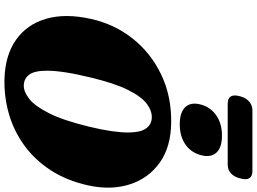

<svg xmlns="http://www.w3.org/2000/svg" viewBox="-162 -948 1124 839"><g transform="rotate(90 399.5 -528.0)"><path d="M515 -714.5Q621 -713.5 689.8 -664.8Q758.5 -616 785 -534Q811.5 -452 789.5 -351Q768.5 -257.5 723.5 -188.2Q678.5 -119 616 -73.5Q553.5 -28 479.8 -6.2Q406 15.5 328.5 14Q223 12 154.5 -35.8Q86 -83.5 61.5 -168.2Q37 -253 62.5 -365.5Q85.5 -467.5 148.5 -546.8Q211.5 -626 305.5 -671Q399.5 -716 515 -714.5ZM352 -70.5Q379.5 -69.5 411 -93.8Q442.5 -118 474 -180.2Q505.5 -242.5 533 -355.5Q546.5 -411 552.5 -453.5Q558.5 -496 558.5 -527.5Q558 -579.5 541.8 -603.2Q525.5 -627 498 -629.5Q466.5 -632.5 434.2 -608.8Q402 -585 372.2 -525.2Q342.5 -465.5 318 -361.5Q302.5 -298.5 295.5 -251.8Q288.5 -205 288.5 -172Q288.5 -117.5 305.5 -94.5Q322.5 -71.5 352 -70.5ZM522.5 -752Q470.5 -752 447.5 -776.2Q424.5 -800.5 436.5 -844.5Q448 -887 484 -911.8Q520 -936.5 572 -936.5Q624.5 -936.5 646.8 -911.8Q669 -887 657.5 -844.5Q646 -801 610.5 -776.5Q575 -752 522.5 -752ZM400 -1015Q407.5 -1042.5 424 -1056Q440.5 -1069.5 462.5 -1069.5H726.5Q774 -1069.5 759 -1015.5Q744.5 -961.5 697.5 -961.5H433Q385.5 -961.5 400 -1015Z"/></g></svg>

Font: Fraunces 9pt Soft Black
Style: Italic
Weight: 900
Italic angle: -16°
Version: Version 1.000;[b76b70a41]